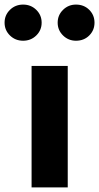

<svg xmlns="http://www.w3.org/2000/svg" viewBox="-77 -819 433 839"><path d="M-33.5 -776Q-10 -799 24 -799Q58 -799 81.5 -776Q105 -753 105 -720Q105 -687 81.5 -664Q58 -641 24 -641Q-10 -641 -33.5 -664Q-57 -687 -57 -720Q-57 -753 -33.5 -776ZM255 -799Q290 -799 313 -776Q336 -753 336 -720Q336 -687 313 -664Q290 -641 255 -641Q222 -641 198.5 -664Q175 -687 175 -720Q175 -753 198.5 -776Q222 -799 255 -799ZM219 -531V0H61V-531Z"/></svg>

Font: Fira Sans
Style: Bold
Weight: 700
Designer: bBox Type GmbH & Carrois Corporate GbR & Edenspiekermann AG
Foundry: bBox Type GmbH & Carrois Corporate GbR & Edenspiekermann AG
Version: Version 4.301;PS 004.301;hotconv 1.0.88;makeotf.lib2.5.64775